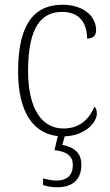

<svg xmlns="http://www.w3.org/2000/svg" viewBox="-20 -563 461 807"><path d="M221 224C282 224 322 195 322 129C322 74 284 54 242 46L252 10C340 7 387 -50 387 -85C387 -100 384 -108 377 -115C357 -67 319 -23 247 -23C159 -22 98 -102 98 -264C98 -453 156 -513 241 -513C316 -513 346 -464 346 -401C370 -401 384 -412 384 -436C384 -496 329 -543 243 -543C135 -543 56 -477 56 -263C56 -82 127 -1 223 9L209 68C259 74 286 91 286 131C286 177 258 196 217 196C199 196 182 192 161 187V215C182 222 203 224 221 224Z"/></svg>

Font: Noto Serif Devanagari SemiCondensed ExtraLight
Style: Regular
Weight: 200
Width: 4
Designer: Universal Thirst, Indian Type Foundry and the Monotype Design Team
Foundry: Monotype Imaging Inc.
Version: Version 2.004